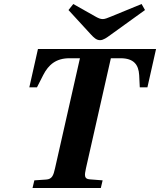

<svg xmlns="http://www.w3.org/2000/svg" viewBox="-20 -936 797 956"><path d="M321 -886 433 -764C447 -749 460 -736 478 -736C495 -736 512 -749 530 -762L702 -886L685 -916L534 -854C515 -846 502 -841 492 -841C480 -841 470 -845 451 -856L345 -916ZM126 -501H164L195 -562C222 -615 260 -646 326 -646H378L254 -98C246 -62 239 -44 210 -42L151 -38L142 0H482L491 -38L427 -43C399 -45 400 -62 408 -98L532 -646H580C646 -646 670 -614 673 -562L676 -501H714L757 -692H169Z"/></svg>

Font: Heuristica
Style: Bold Italic
Weight: 700
Italic angle: -13°
Version: Version 1.0.1